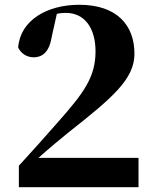

<svg xmlns="http://www.w3.org/2000/svg" viewBox="-20 -784 648 804"><path d="M141 -123C187 -164 233 -202 265 -228C450 -374 543 -452 543 -559C543 -678 470 -764 312 -764C178 -764 65 -700 56 -585C68 -560 92 -544 121 -544C152 -544 185 -560 196 -627L218 -726C231 -729 244 -730 256 -730C333 -730 380 -668 380 -569C380 -461 331 -395 222 -272C173 -216 117 -153 59 -90V0H560V-123Z"/></svg>

Font: Noto Serif TC Black
Style: Regular
Weight: 900
Version: Version 1.001;PS 1.001;hotconv 16.6.54;makeotf.lib2.5.65590